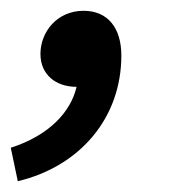

<svg xmlns="http://www.w3.org/2000/svg" viewBox="-49 -159 338 356"><path d="M-16 177C101 149 176 58 176 -56C176 -107 151 -139 106 -139C57 -139 26 -100 26 -59C26 -21 54 2 93 2C82 49 42 92 -29 115Z"/></svg>

Font: Source Sans Pro Semibold
Style: Italic
Weight: 600
Italic angle: -11°
Designer: Paul D. Hunt
Foundry: Adobe Systems Incorporated
Version: Version 3.006;hotconv 1.0.111;makeotfexe 2.5.65597